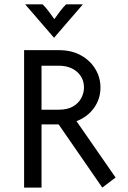

<svg xmlns="http://www.w3.org/2000/svg" viewBox="-20 -853 582 873"><path d="M445.1 0Q445.1 0 246.5 -287.5Q246.5 -287.5 168.8 -287.5Q168.8 -287.5 168.8 0H89.6V-625Q89.6 -625 246.5 -625Q305.6 -625 347.9 -601.4Q390.3 -577.8 413.5 -539.2Q436.8 -500.7 436.8 -454.9Q436.8 -403.5 407.6 -362.5Q378.5 -321.5 327.8 -302.1L505.6 -45.8Q505.6 -45.8 445.1 0ZM168.8 -354.2H246.5Q286.8 -354.2 312.2 -369.1Q337.5 -384 349.7 -407.3Q361.8 -430.6 361.8 -454.9Q361.8 -498.6 330.2 -526.4Q298.6 -554.2 246.5 -554.2H168.8ZM225.7 -681.2 94.4 -833.3H173.6Q188.2 -818.8 200 -803.1Q211.8 -787.5 227.1 -766Q242.4 -787.5 254.2 -803.1Q266 -818.8 280.6 -833.3H356.9Z"/></svg>

Font: co2trust
Style: Regular
Weight: 400
Designer: Kristian Moeller
Foundry: Dicotype
Version: Version 1.000